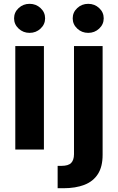

<svg xmlns="http://www.w3.org/2000/svg" viewBox="-20 -789 622 1013"><path d="M60.7 0V-545.9H211.7V0ZM136.1 -615.6Q102.3 -615.6 78.3 -638.1Q54.3 -660.5 54.3 -692.2Q54.3 -724.1 78.3 -746.4Q102.3 -768.8 136.1 -768.8Q169.9 -768.8 193.9 -746.4Q218 -724.1 218 -692.3Q218 -660.5 193.9 -638.1Q169.9 -615.6 136.1 -615.6ZM370.4 -545.9H521.4V27.1Q521.6 90.3 496.6 129.2Q471.7 168.2 425.3 186.1Q378.9 204.1 314.7 204.1H284.1V86.1H303.8Q340.6 86.1 355.4 70.8Q370.2 55.5 370.4 24.8ZM445.4 -615.6Q411.6 -615.6 387.6 -638.1Q363.6 -660.5 363.6 -692.2Q363.6 -724.1 387.6 -746.4Q411.6 -768.8 445.4 -768.8Q479.2 -768.8 503.2 -746.4Q527.2 -724.1 527.2 -692.3Q527.2 -660.5 503.2 -638.1Q479.2 -615.6 445.4 -615.6Z"/></svg>

Font: Inter
Style: Regular
Weight: 400
Designer: Rasmus Andersson
Foundry: rsms
Version: Version 4.000;git-8c9346024